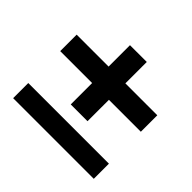

<svg xmlns="http://www.w3.org/2000/svg" viewBox="-127 -671 825 825"><g transform="rotate(45 285.5 -258.0)"><path d="M40 0V-92H530V0ZM234 -156V-516H336V-156ZM40 -286V-386H530V-286Z"/></g></svg>

Font: DM Sans 9pt SemiBold
Style: Regular
Weight: 600
Version: Version 4.004;gftools[0.9.30]